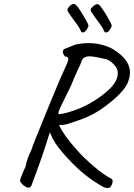

<svg xmlns="http://www.w3.org/2000/svg" viewBox="-20 -881 680 975"><path d="M640 -513Q640 -489 629 -462Q613 -422 548 -367.5Q483 -313 427 -289Q405 -279 376 -269Q347 -259 319 -250Q299 -245 279 -246L281 -244Q304 -193 370 -120Q401 -84 455 -37.5Q509 9 548 28Q552 32 552 40Q552 49 546.5 59.5Q541 70 537 71Q535 72 532 73Q529 74 525 74Q511 74 485 57Q438 29 394 -8.5Q350 -46 298 -106Q275 -133 261.5 -153.5Q248 -174 233 -209L231 -203Q201 -101 140 60Q135 72 125 72Q114 72 98 59Q96 57 91 52Q86 47 84 43.5Q82 40 82 36Q82 27 98 -9L110 -36Q116 -72 139 -119Q146 -143 220 -323L238 -367L249 -393Q276 -461 322 -562Q327 -577 327 -581Q327 -594 310 -594Q299 -607 299 -618Q299 -629 309 -633L361 -654Q396 -662 429 -662Q496 -662 551 -633Q640 -580 640 -513ZM578 -514Q578 -533 558 -554Q538 -575 517 -581Q456 -595 435 -595Q417 -595 406.5 -587.5Q396 -580 392 -564Q392 -561 379 -535Q350 -472 342 -449L319 -402Q287 -338 280.5 -322Q274 -306 279 -301Q320 -304 395 -335Q467 -368 524 -417.5Q581 -467 578 -514ZM399 -716Q395 -716 392 -720.5Q389 -725 384 -737Q381 -744 357 -776Q337 -803 328 -817.5Q319 -832 324 -838Q340 -861 355 -861Q360 -861 363 -858Q374 -851 401.5 -805Q429 -759 429 -752Q430 -748 423.5 -736Q417 -724 409 -719Q403 -716 399 -716ZM517 -716Q513 -716 510 -720.5Q507 -725 502 -737Q499 -744 475 -776Q455 -803 446 -817.5Q437 -832 442 -838Q468 -867 481 -858Q493 -850 520 -804.5Q547 -759 547 -752Q548 -748 541.5 -736Q535 -724 528 -719Q521 -716 517 -716Z"/></svg>

Font: Caveat
Style: Regular
Weight: 400
Designer: Pablo Impallari
Foundry: Pablo Impallari
Version: Version 1.500; ttfautohint (v1.6)